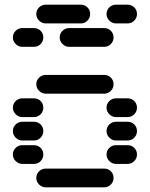

<svg xmlns="http://www.w3.org/2000/svg" viewBox="-20 -810 640 820"><path d="M135 -50Q135 -34 147 -22Q159 -10 175 -10H425Q442 -10 453.5 -22Q465 -34 465 -50Q465 -67 453.5 -78.5Q442 -90 425 -90H175Q159 -90 147 -78.5Q135 -67 135 -50ZM435 -150Q435 -134 447 -122Q459 -110 475 -110H525Q542 -110 553.5 -122Q565 -134 565 -150Q565 -167 553.5 -178.5Q542 -190 525 -190H475Q459 -190 447 -178.5Q435 -167 435 -150ZM35 -150Q35 -134 47 -122Q59 -110 75 -110H125Q142 -110 153.5 -122Q165 -134 165 -150Q165 -167 153.5 -178.5Q142 -190 125 -190H75Q59 -190 47 -178.5Q35 -167 35 -150ZM435 -250Q435 -234 447 -222Q459 -210 475 -210H525Q542 -210 553.5 -222Q565 -234 565 -250Q565 -267 553.5 -278.5Q542 -290 525 -290H475Q459 -290 447 -278.5Q435 -267 435 -250ZM35 -250Q35 -234 47 -222Q59 -210 75 -210H125Q142 -210 153.5 -222Q165 -234 165 -250Q165 -267 153.5 -278.5Q142 -290 125 -290H75Q59 -290 47 -278.5Q35 -267 35 -250ZM435 -350Q435 -334 447 -322Q459 -310 475 -310H525Q542 -310 553.5 -322Q565 -334 565 -350Q565 -367 553.5 -378.5Q542 -390 525 -390H475Q459 -390 447 -378.5Q435 -367 435 -350ZM35 -350Q35 -334 47 -322Q59 -310 75 -310H125Q142 -310 153.5 -322Q165 -334 165 -350Q165 -367 153.5 -378.5Q142 -390 125 -390H75Q59 -390 47 -378.5Q35 -367 35 -350ZM135 -450Q135 -434 147 -422Q159 -410 175 -410H425Q442 -410 453.5 -422Q465 -434 465 -450Q465 -467 453.5 -478.5Q442 -490 425 -490H175Q159 -490 147 -478.5Q135 -467 135 -450ZM235 -650Q235 -634 247 -622Q259 -610 275 -610H425Q442 -610 453.5 -622Q465 -634 465 -650Q465 -667 453.5 -678.5Q442 -690 425 -690H275Q259 -690 247 -678.5Q235 -667 235 -650ZM35 -650Q35 -634 47 -622Q59 -610 75 -610H125Q142 -610 153.5 -622Q165 -634 165 -650Q165 -667 153.5 -678.5Q142 -690 125 -690H75Q59 -690 47 -678.5Q35 -667 35 -650ZM435 -750Q435 -734 447 -722Q459 -710 475 -710H525Q542 -710 553.5 -722Q565 -734 565 -750Q565 -767 553.5 -778.5Q542 -790 525 -790H475Q459 -790 447 -778.5Q435 -767 435 -750ZM135 -750Q135 -734 147 -722Q159 -710 175 -710H325Q342 -710 353.5 -722Q365 -734 365 -750Q365 -767 353.5 -778.5Q342 -790 325 -790H175Q159 -790 147 -778.5Q135 -767 135 -750Z"/></svg>

Font: Matrix Sans Raster
Style: Regular
Weight: 400
Designer: Brad Neil
Version: Version 1.100